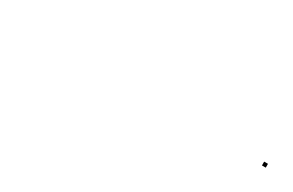

<svg xmlns="http://www.w3.org/2000/svg" viewBox="-7 -186 333 218"><g transform="rotate(30 159.0 -77.5)"><path d="M312.5 -74.5H317.5V-79.5H312.5Z"/></g></svg>

Font: FRB American Cursive Just Endings
Style: Italic
Weight: 400
Italic angle: -25°
Version: Version 2.0;Modular Font Editor K font №1